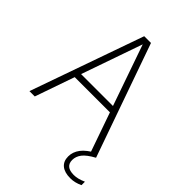

<svg xmlns="http://www.w3.org/2000/svg" viewBox="-266 -861 1184 1184"><g transform="rotate(45 326.0 -269.0)"><path d="M14.5 0 275.5 -740H334.5L595.5 0H548.5L458 -258.5H151L61 0ZM165.5 -299.5H443.5L304.5 -698ZM572.5 202Q522 202 495 179.8Q468 157.5 468 116Q468 76.5 493.5 42.5Q519 8.5 579.5 -24.5L595.5 0Q541.5 29.5 521.2 56.5Q501 83.5 501 113.5Q501 172.5 573 172.5Q590.5 172.5 609 168Q627.5 163.5 651.5 153V183Q612 202 572.5 202Z"/></g></svg>

Font: Encode Sans SmCnd XLt
Style: Regular
Weight: 200
Width: 4
Designer: Multiple Designers
Foundry: Impallari Type
Version: Version 3.002; ttfautohint (v1.8.3) -l 8 -r 50 -G 200 -x 14 